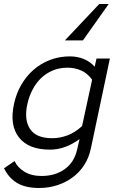

<svg xmlns="http://www.w3.org/2000/svg" viewBox="-71 -748 637 961"><path d="M253.9 -545.9 425.8 -728H473.1L344.2 -545.9ZM383.8 -4.9Q374 42 350.1 78.6Q326.2 115.2 291.5 140.6Q256.8 166 214.4 179.4Q171.9 192.9 124 192.9Q56.2 192.9 14.2 167.5Q-27.8 142.1 -50.8 94.2L2 58.1Q16.1 89.8 51 111.3Q85.9 132.8 137.2 132.8Q206.1 132.8 253.9 97.9Q301.8 63 315.9 -2.9L327.1 -51.8Q254.9 1 179.2 1Q71.8 1 23.9 -60.1Q-23.9 -121.1 -1 -227.1Q9.8 -278.8 34.9 -322.5Q60.1 -366.2 96.4 -398.2Q132.8 -430.2 179.4 -448Q226.1 -465.8 278.8 -465.8Q315.9 -465.8 347.9 -452.9Q379.9 -439.9 402.8 -414.1L412.1 -455.1H479ZM390.1 -349.1Q367.2 -380.9 335.7 -395Q304.2 -409.2 266.1 -409.2Q226.1 -409.2 192.6 -395Q159.2 -380.9 134 -356.4Q108.9 -332 91.6 -298.6Q74.2 -265.1 65.9 -227.1Q48.8 -148.9 79.3 -102.5Q109.9 -56.2 190.9 -56.2Q229 -56.2 267.1 -70.6Q305.2 -85 339.8 -117.2Z"/></svg>

Font: Anonymous Pro
Style: Italic
Weight: 400
Italic angle: -12°
Monospace: yes
Designer: Mark Simonson
Version: Version 1.003